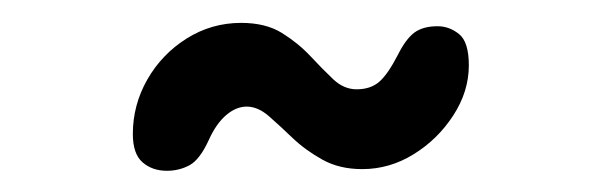

<svg xmlns="http://www.w3.org/2000/svg" viewBox="-20 -618 551 172"><path d="M129.5 -465Q116.5 -465 107.8 -472.5Q99 -480 99 -498Q99 -524 112 -546.8Q125 -569.5 147.2 -583.5Q169.5 -597.5 196 -597.5Q218 -597.5 232.5 -588.5Q247 -579.5 258 -567.8Q269 -556 278.5 -547Q288 -538 299.5 -538Q312 -538 319.8 -544.8Q327.5 -551.5 336.5 -569Q343.5 -583 351.2 -588.8Q359 -594.5 372 -594.5Q382.5 -594.5 391.2 -587.5Q400 -580.5 400 -559.5Q400 -536 386 -514.5Q372 -493 350.5 -479.8Q329 -466.5 304.5 -466.5Q284 -466.5 268.8 -475Q253.5 -483.5 242 -494.5Q230.5 -505.5 220.8 -514Q211 -522.5 201 -522.5Q191.5 -522.5 182.5 -514.8Q173.5 -507 167 -492.5Q159 -475 149.8 -470Q140.5 -465 129.5 -465Z"/></svg>

Font: Gluten ExtraBold
Style: Regular
Weight: 800
Designer: Tyler Finck
Foundry: Etcetera Type Company
Version: Version 1.300